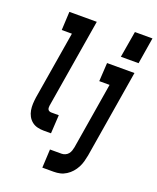

<svg xmlns="http://www.w3.org/2000/svg" viewBox="-173 -857 957 1172"><g transform="rotate(20 305.0 -270.5)"><path d="M467 -585 496 -756H610L582 -585ZM178 0Q157 0 137 -5Q117 -10 101.5 -22.5Q86 -35 76.5 -52.5Q67 -70 63.5 -90.5Q60 -111 61 -132Q62 -153 65 -174L138 -615H72L78 -735H256L160 -155Q159 -148 159.5 -141.5Q160 -135 163 -130Q166 -125 172 -122.5Q178 -120 185 -120H233L226 0ZM248 215 254 95H329Q341 95 352.5 90Q364 85 372 75.5Q380 66 384 54Q388 42 390 31L461 -400H394L401 -520H579L485 50Q481 71 475.5 91Q470 111 460 130Q450 149 435.5 165.5Q421 182 402 194Q383 206 363 210.5Q343 215 322 215Z"/></g></svg>

Font: Iosevka SS04 Hv Ex Obl
Style: Regular
Weight: 900
Width: 7
Italic angle: -9°
Monospace: yes
Designer: Belleve Invis
Foundry: Belleve Invis
Version: Version 19.0.0; ttfautohint (v1.8.4)